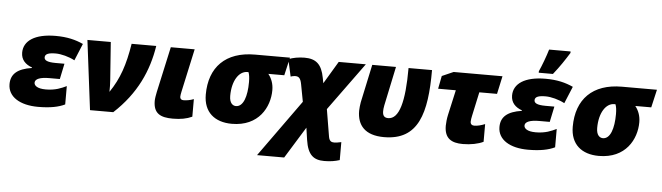

<svg xmlns="http://www.w3.org/2000/svg" viewBox="-57 -1040 5254 1523"><g transform="rotate(5 2570.0 -278.0)"><path d="M261 10C358 10 425 -4 474 -28V-174C434 -155 387 -133 310 -133C240 -133 217 -157 217 -179C217 -209 258 -225 330 -225H414L440 -349H370C300 -349 279 -364 279 -386C279 -414 309 -424 365 -424C407 -424 470 -408 516 -383L572 -518C511 -546 444 -563 352 -563C186 -563 98 -502 98 -408C98 -351 133 -316 186 -297V-293C72 -276 20 -231 20 -150C20 -49 117 10 261 10Z M674 0H859C1039 -166 1122 -354 1153 -553H957C930 -384 892 -271 815 -158C816 -190 815 -218 813 -251L791 -553H605Z M1334 10C1395 10 1444 1 1487 -19V-159C1457 -147 1427 -143 1404 -143C1388 -143 1378 -153 1378 -168C1378 -178 1380 -190 1384 -209L1459 -553H1269L1189 -189C1184 -166 1179 -135 1179 -118C1179 -17 1236 10 1334 10Z M1804 10C2017 10 2101 -148 2101 -284C2101 -337 2083 -379 2058 -410H2185L2218 -553H1939C1706 -553 1578 -422 1578 -203C1578 -64 1666 10 1804 10ZM1824 -133C1799 -133 1772 -152 1772 -210C1772 -332 1825 -410 1891 -410H1900C1907 -393 1911 -368 1911 -332C1911 -218 1883 -133 1824 -133Z M2025 240H2241L2396 -11L2410 85C2428 205 2476 240 2560 240C2610 240 2647 233 2682 222V79C2652 86 2635 87 2625 87C2604 87 2587 80 2581 44L2545 -172L2822 -553H2606L2499 -374L2491 -416C2471 -524 2424 -563 2333 -563C2289 -563 2238 -554 2206 -540L2236 -404C2252 -409 2259 -411 2273 -411C2298 -411 2315 -401 2324 -351L2350 -213Z M3015 10C3290 10 3349 -209 3349 -553H3162C3162 -284 3123 -143 3035 -143C3007 -143 2991 -157 2991 -193C2991 -206 2992 -220 2996 -240L3062 -553H2873L2808 -249C2805 -227 2801 -203 2801 -181C2801 -66 2864 10 3015 10Z M3643 10C3706 10 3765 -2 3806 -22V-163C3774 -150 3745 -143 3721 -143C3704 -143 3690 -151 3690 -173C3690 -186 3694 -205 3697 -220L3738 -410H3879L3910 -553H3521L3430 -513L3410 -410H3551L3506 -209C3500 -182 3496 -145 3496 -123C3496 -22 3552 10 3643 10Z M4194 -606H4307C4360 -672 4394 -725 4431 -784V-796H4260C4245 -744 4215 -664 4194 -618ZM4162 10C4259 10 4326 -4 4375 -28V-174C4335 -155 4288 -133 4211 -133C4141 -133 4118 -157 4118 -179C4118 -209 4159 -225 4231 -225H4315L4341 -349H4271C4201 -349 4180 -364 4180 -386C4180 -414 4210 -424 4266 -424C4308 -424 4371 -408 4417 -383L4473 -518C4412 -546 4345 -563 4253 -563C4087 -563 3999 -502 3999 -408C3999 -351 4034 -316 4087 -297V-293C3973 -276 3921 -231 3921 -150C3921 -49 4018 10 4162 10Z M4726 10C4939 10 5023 -148 5023 -284C5023 -337 5005 -379 4980 -410H5107L5140 -553H4861C4628 -553 4500 -422 4500 -203C4500 -64 4588 10 4726 10ZM4746 -133C4721 -133 4694 -152 4694 -210C4694 -332 4747 -410 4813 -410H4822C4829 -393 4833 -368 4833 -332C4833 -218 4805 -133 4746 -133Z"/></g></svg>

Font: Noto Sans UI Black
Style: Italic
Weight: 900
Italic angle: -372°
Designer: Monotype Design Team
Foundry: Monotype Imaging Inc.
Version: Version 1.901